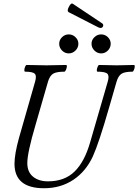

<svg xmlns="http://www.w3.org/2000/svg" viewBox="-20 -1027 765 1061"><path d="M522.9 -876 358.9 -960Q349.1 -966.8 359.9 -987.8Q372.1 -1013.2 382.8 -1005.9L540 -900.9Q555.2 -893.1 548.8 -879.9Q541 -867.2 522.9 -876ZM307.1 -785.2Q307.1 -806.2 322.8 -821.5Q338.4 -836.9 359.9 -836.9Q381.3 -836.9 397.2 -821.5Q413.1 -806.2 413.1 -785.2Q413.1 -763.7 397.2 -747.8Q381.3 -731.9 359.9 -731.9Q338.4 -731.9 322.8 -747.8Q307.1 -763.7 307.1 -785.2ZM485.8 -785.2Q485.8 -806.2 501.7 -821.5Q517.6 -836.9 539.1 -836.9Q560.5 -836.9 576.2 -821.5Q591.8 -806.2 591.8 -785.2Q591.8 -763.7 576.2 -747.8Q560.5 -731.9 539.1 -731.9Q517.6 -731.9 501.7 -747.8Q485.8 -763.7 485.8 -785.2ZM223.1 13.2Q60.1 13.2 60.1 -122.1Q60.1 -175.3 85 -265.1L173.8 -575.2Q183.6 -608.4 172.1 -619.6Q160.6 -630.9 118.2 -630.9Q114.3 -632.3 114.5 -640.6Q114.7 -648.9 118.9 -658.4Q123 -668 127 -668Q201.2 -666 236.8 -666Q275.9 -666 346.2 -668Q350.1 -666.5 349.4 -658.2Q348.6 -649.9 344.2 -640.4Q339.8 -630.9 335.9 -630.9Q292 -630.9 273.4 -619.6Q254.9 -608.4 245.1 -575.2L175.8 -335Q130.9 -182.6 130.9 -126Q130.9 -76.7 162.4 -50.8Q193.8 -24.9 245.1 -24.9Q336.9 -24.9 392.1 -79.1Q447.3 -133.3 478 -240.2L575.2 -575.2Q585 -608.4 573.2 -619.6Q561.5 -630.9 518.1 -630.9Q514.2 -632.3 514.9 -640.6Q515.6 -648.9 519.8 -658.4Q523.9 -668 527.8 -668Q594.2 -666 625 -666Q656.7 -666 721.2 -668Q725.1 -666.5 724.6 -658.2Q724.1 -649.9 720 -640.4Q715.8 -630.9 711.9 -630.9Q669.9 -630.9 651.9 -619.6Q633.8 -608.4 624 -575.2L583 -433.1Q526.4 -235.8 493.2 -163.1Q455.1 -80.1 385.3 -33.4Q315.4 13.2 223.1 13.2Z"/></svg>

Font: Junicode SmCond
Style: Italic
Weight: 400
Width: 4
Italic angle: -11°
Designer: Peter S. Baker
Version: Version 2.206